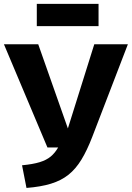

<svg xmlns="http://www.w3.org/2000/svg" viewBox="-25 -935 668 973"><path d="M623.1 -710.8 442.6 -241.5Q416.4 -173.3 387.7 -126.2Q359 -79 322.1 -49.5Q285.1 -20 233.3 -4.1Q181.5 11.8 109.2 17.4L86.7 -97.4Q141.5 -102.6 175.9 -113.1Q210.3 -123.6 232.1 -141.8Q253.8 -160 269.7 -187.7H215.4L-5.1 -710.8H168.7L319 -284.1L452.8 -710.8ZM474.4 -802.6H161.5V-915.4H474.4Z"/></svg>

Font: Fira Code
Style: Bold
Weight: 700
Monospace: yes
Designer: Carrois Corporate, Edenspiekermann AG, Nikita Prokopov
Foundry: Carrois Corporate, Edenspiekermann AG, Nikita Prokopov
Version: Version 6.000; ttfautohint (v1.8.2) -l 8 -r 50 -G 200 -x 14 